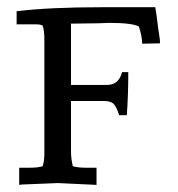

<svg xmlns="http://www.w3.org/2000/svg" viewBox="-20 -512 497 537"><path d="M255.1 -446.9 178.6 -445.9V-274.5H279.6Q312.2 -274.5 321.4 -310.2H338.8Q338.8 -244.9 334.7 -189.8H313.3Q305.1 -215.3 296.9 -222.4Q288.8 -229.6 269.4 -229.6H178.6V-88.8Q178.6 -67.3 183.7 -46.9Q200 -42.9 219.4 -42.9H250V5.1L141.8 0L40.8 4.1L33.7 5.1V-42.9H63.3Q84.7 -42.9 99 -46.9Q104.1 -60.2 104.1 -82.7V-403.1Q104.1 -427.6 99 -440.8Q91.8 -443.9 83.7 -443.9H26.5V-480.6Q118.4 -491.8 263.3 -491.8H414.3Q418.4 -467.3 420.4 -449Q422.4 -430.6 425 -415.8Q427.6 -401 427.6 -390.8L377.6 -389.8Q377.6 -410.2 368.4 -437.8Q350 -448 284.7 -448Z"/></svg>

Font: Suravaram
Style: Regular
Weight: 400
Designer: Purushoth Kumar Guthula
Foundry: SiliconAndhra, USA.
Version: Version 1.0.4; ttfautohint (v1.2.42-39fb)